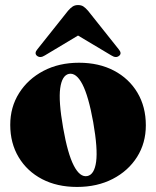

<svg xmlns="http://www.w3.org/2000/svg" viewBox="-20 -727 617 759"><path d="M292.5 -479Q371 -479 430.5 -447.8Q490 -416.5 523.2 -360.8Q556.5 -305 556.5 -231.5Q556.5 -161.5 521.8 -106.5Q487 -51.5 425.8 -19.8Q364.5 12 284.5 12Q205.5 12 146.2 -19Q87 -50 53.8 -105.5Q20.5 -161 20.5 -233.5Q20.5 -303.5 55.5 -359Q90.5 -414.5 151.8 -446.8Q213 -479 292.5 -479ZM325 -31Q353 -36.5 360 -87.5Q367 -138.5 348.5 -244Q330 -347 305.8 -393.8Q281.5 -440.5 252.5 -435Q225 -429 218 -378.2Q211 -327.5 229.5 -222Q247.5 -119 271.8 -72.2Q296 -25.5 325 -31ZM451 -506.5Q438.5 -496 420 -508L288.5 -586.5L157.5 -508Q139 -496 126 -506.5Q114.5 -516.5 128 -532.5L249 -684.5Q258.5 -695.5 267.2 -701.2Q276 -707 288.5 -707Q301.5 -707 310 -701.2Q318.5 -695.5 328 -684.5L449 -532.5Q463 -516 451 -506.5Z"/></svg>

Font: Fraunces 72pt Black
Style: Regular
Weight: 900
Version: Version 1.000;[0bf87f6ff]